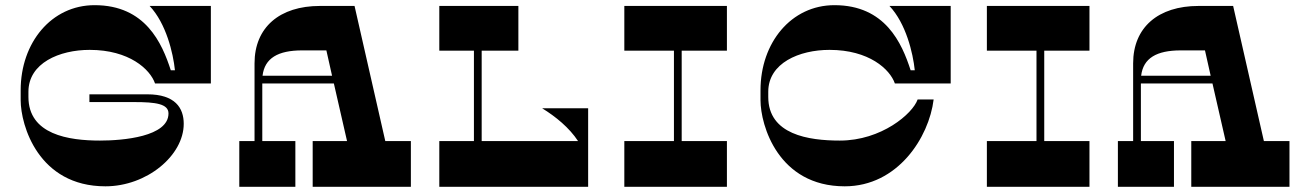

<svg xmlns="http://www.w3.org/2000/svg" viewBox="-20 -723 5050 743"><path d="M327 -530C480 -530 561 -455 580 -400H796V-700H559C623 -632 650 -518 657 -451H641C607 -556 543 -703 346 -703C179 -703 60 -558 60 -374V-335C60 -239 128 -2 388 -2C548 -2 691 -121 691 -244C691 -305 658 -358 550 -358H326V-328H500C583 -328 632 -321 632 -284C632 -194 456 -179 367 -179C246 -179 90 -202 90 -348V-368C90 -479 210 -530 327 -530Z M1471 -177 1352 -700H1218C1062 -700 965 -617 965 -478V-177H906V0H1123V-177H995V-400H1272L1323 -177H1190V0H1570V-177ZM996 -430C1004 -498 1056 -528 1149 -528H1243L1265 -430Z M2078 -304C2130 -272 2183 -229 2217 -177H1844V-527H1986V-700H1680V-527H1814V-177H1680V0H2256V-304Z M2793 -527V-700H2396V-527H2588V-177H2396V0H2793V-177H2618V-527Z M3190 -530C3343 -530 3424 -455 3443 -400H3659V-700H3422C3486 -632 3513 -518 3520 -451H3504C3470 -556 3406 -703 3209 -703C3042 -703 2923 -558 2923 -374V-335C2923 -239 2991 -2 3249 -2C3454 -2 3575 -191 3593 -338H3531C3512 -283 3391 -179 3230 -179C3109 -179 2953 -202 2953 -348V-368C2953 -479 3073 -530 3190 -530Z M4196 -527V-700H3799V-527H3991V-177H3799V0H4196V-177H4021V-527Z M4871 -177 4752 -700H4618C4462 -700 4365 -617 4365 -478V-177H4306V0H4523V-177H4395V-400H4672L4723 -177H4590V0H4970V-177ZM4396 -430C4404 -498 4456 -528 4549 -528H4643L4665 -430Z"/></svg>

Font: Space Cowgirl Black
Style: Regular
Weight: 900
Designer: Valery Marier
Foundry: Valery Marier
Version: Version 1.000;hotconv 1.0.109;makeotfexe 2.5.65596